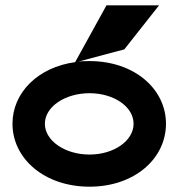

<svg xmlns="http://www.w3.org/2000/svg" viewBox="-20 -692 675 723"><path d="M317 -341C409 -341 483 -290 483 -226C483 -162 409 -110 317 -110C225 -110 149 -162 149 -226C149 -290 225 -341 317 -341ZM448 -506 579 -672H381L263 -458C123 -439 27 -343 27 -226C27 -95 147 11 317 11C487 11 605 -95 605 -226C605 -357 486 -462 317 -462C303 -462 289 -462 275 -460Z"/></svg>

Font: Charger
Style: Hemi
Weight: 900
Designer: Jasper
Foundry: Cannot Into Space Fonts
Version: Version 0.99